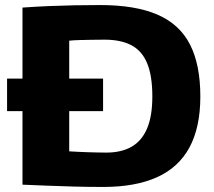

<svg xmlns="http://www.w3.org/2000/svg" viewBox="-20 -730 848 760"><path d="M8 -290V-419H388V-290ZM389 10Q328 10 273.5 8.5Q219 7 168.5 5Q118 3 69 1V-700Q125 -704 174.5 -706Q224 -708 273 -709Q322 -710 376 -710Q516 -710 603.5 -672Q691 -634 732 -554Q773 -474 773 -348Q773 -226 730 -146.5Q687 -67 601.5 -28.5Q516 10 389 10ZM401 -126Q460 -126 500.5 -149Q541 -172 562 -221Q583 -270 583 -348Q583 -430 562.5 -479.5Q542 -529 500 -551Q458 -573 394 -573Q370 -573 345 -572.5Q320 -572 296.5 -571.5Q273 -571 254 -569V-131Q271 -130 289.5 -129Q308 -128 326.5 -127.5Q345 -127 363.5 -126.5Q382 -126 401 -126Z"/></svg>

Font: Georama SemiExpanded
Style: Bold
Weight: 700
Width: 6
Designer: Jean-Baptiste Levee
Foundry: Production Type
Version: Version 1.001